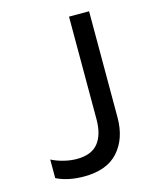

<svg xmlns="http://www.w3.org/2000/svg" viewBox="-110 -791 719 878"><g transform="rotate(-15 250.0 -352.0)"><path d="M179 10Q104 10 49 -17V-105Q77 -91 108 -83.5Q139 -76 168 -76Q237 -76 269 -115.5Q301 -155 301 -228V-714H396V-211Q396 -112 342 -51Q288 10 179 10Z"/></g></svg>

Font: Noto Sans Mono ExtraCondensed Medium
Style: Regular
Weight: 500
Width: 2
Designer: Monotype Design Team
Foundry: Monotype Imaging Inc.
Version: Version 2.014